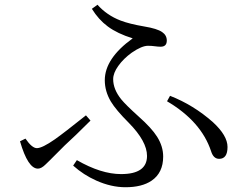

<svg xmlns="http://www.w3.org/2000/svg" viewBox="-20 -785 1040 806"><path d="M302.7 -112.8Q404.3 -54.2 488.3 -54.2Q597.2 -54.2 597.2 -130.4Q597.2 -191.4 521 -269Q466.3 -323.7 445.3 -358.9Q419.9 -401.9 419.9 -448.2Q419.9 -539.6 537.1 -624Q472.7 -644 432.6 -673.8Q393.6 -702.6 365.7 -748L389.2 -765.1Q428.7 -720.7 486.3 -698.7Q522.9 -684.6 585.9 -673.8Q639.6 -665 660.6 -650.4Q680.2 -637.2 680.2 -614.7Q680.2 -588.9 654.3 -588.9Q644 -588.9 630.4 -590.8Q616.2 -592.8 601.1 -592.8Q575.2 -592.8 533.2 -564Q498 -538.6 476.6 -508.3Q455.1 -478.5 455.1 -452.6Q455.1 -410.2 488.8 -368.2Q507.3 -345.2 562 -295.9Q616.2 -248 639.6 -210.9Q665 -170.4 665 -127.9Q665 -59.6 616.2 -26.4Q575.7 1 506.8 1Q446.8 1 384.3 -26.9Q330.6 -50.8 287.1 -89.8ZM693.8 -382.8Q792.5 -344.2 874 -272Q935.1 -215.8 935.1 -168Q935.1 -118.2 899.9 -118.2Q876 -118.2 866.2 -149.9Q824.7 -275.4 681.2 -359.9ZM86.9 -203.1Q114.3 -163.1 134.8 -163.1Q157.2 -163.1 210.4 -200.2Q249 -227.5 340.8 -300.8L359.9 -278.8Q293.5 -212.4 252 -174.8L189 -111.8L171.9 -95.2Q153.8 -77.1 139.2 -77.1Q97.2 -77.1 64 -191.9Z"/></svg>

Font: I.Ming
Style: Regular
Weight: 400
Designer: Ichiten Fonts Project
Version: Version 5.10 Mar 24, 2018